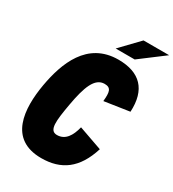

<svg xmlns="http://www.w3.org/2000/svg" viewBox="-232 -1113 1130 1251"><g transform="rotate(30 332.5 -487.0)"><path d="M341.3 -850.1H484.4L665 -986.3H472.2ZM277.8 11.2C426.8 11.2 526.9 -59.6 580.1 -230L402.8 -292.5C385.7 -223.1 354 -170.4 291 -170.4C230 -170.4 240.2 -248.5 263.2 -380.4C289.1 -526.9 321.3 -614.7 395 -614.7C445.3 -614.7 449.7 -582.5 442.9 -513.2L630.9 -541.5C640.1 -711.9 556.2 -796.4 394.5 -796.4C159.7 -796.4 84 -585.9 52.2 -407.2C18.1 -211.9 32.7 11.2 277.8 11.2Z"/></g></svg>

Font: Decalotype Black Italic
Style: Regular
Weight: 900
Italic angle: -10°
Designer: Alfredo Marco Pradil
Foundry: Alfredo Marco Pradil
Version: Version 1.0